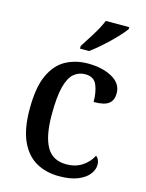

<svg xmlns="http://www.w3.org/2000/svg" viewBox="-117 -838 701 919"><g transform="rotate(15 233.5 -378.0)"><path d="M266 10Q202 10 153 -17.5Q104 -45 76 -105.5Q48 -166 48 -265Q48 -373 76.5 -434Q105 -495 153.5 -521Q202 -547 262 -547Q334 -547 382.5 -520Q431 -493 431 -444Q431 -410 409.5 -393Q388 -376 335 -376Q335 -425 320.5 -459.5Q306 -494 263 -494Q231 -494 207 -474Q183 -454 170 -404.5Q157 -355 157 -266Q157 -161 187 -107.5Q217 -54 285 -54Q331 -54 364 -76Q397 -98 413 -131Q431 -117 431 -90Q431 -67 414 -44Q397 -21 360.5 -5.5Q324 10 266 10ZM206 -619Q227 -651 252 -691.5Q277 -732 291 -766H407V-756Q395 -739 368 -710.5Q341 -682 309 -653.5Q277 -625 251 -606H206Z"/></g></svg>

Font: Noto Serif Khmer SemiCondensed Medium
Style: Regular
Weight: 500
Width: 4
Designer: Danh Hong and the Monotype Design Team
Foundry: Monotype Imaging Inc.
Version: Version 2.004; ttfautohint (v1.8.4.7-5d5b)